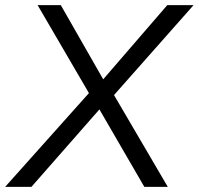

<svg xmlns="http://www.w3.org/2000/svg" viewBox="-49 -725 771 745"><path d="M-29 0 307 -376V-345L97 -705H187L359 -404H340L600 -705H702L380 -341V-379L602 0H511L326 -319H353L73 0Z"/></svg>

Font: Nunito Sans 12pt ExtraLight 12pt
Style: Italic
Weight: 400
Italic angle: -9°
Version: Version 3.101;gftools[0.9.27]